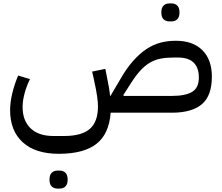

<svg xmlns="http://www.w3.org/2000/svg" viewBox="-20 -658 1299 1121"><path d="M323 240Q187 240 113 173Q39 106 39 -15Q39 -60 51.5 -112.5Q64 -165 86 -217L155 -196Q135 -156 123.5 -113Q112 -70 112 -34Q112 47 159 91.5Q206 136 291 136H354Q457 136 504.5 94.5Q552 53 552 -37Q552 -48 551 -61Q550 -74 547.5 -92Q545 -110 540.5 -135Q536 -160 528 -195L518 -240L595 -256L604 -210Q612 -172 616.5 -145Q621 -118 623 -98H625L681 -193Q718 -258 756.5 -301.5Q795 -345 835 -371.5Q875 -398 917.5 -409Q960 -420 1006 -420Q1107 -420 1162 -364.5Q1217 -309 1217 -211Q1217 -98 1158 -49Q1099 0 984 0H626Q617 124 543 182Q469 240 323 240ZM984 -98Q1062 -98 1101.5 -121.5Q1141 -145 1141 -205Q1141 -263 1110.5 -292.5Q1080 -322 1021 -322H991Q950 -322 917 -315.5Q884 -309 855 -292Q826 -275 799 -245.5Q772 -216 743 -170L700 -103L703 -98ZM316 443Q295 443 282 430.5Q269 418 269 391Q269 363 282 350.5Q295 338 316 338H329Q349 338 362 350.5Q375 363 375 391Q375 418 362 430.5Q349 443 329 443ZM969 -533Q948 -533 935 -545.5Q922 -558 922 -585Q922 -613 935 -625.5Q948 -638 969 -638H982Q1002 -638 1015 -625.5Q1028 -613 1028 -585Q1028 -558 1015 -545.5Q1002 -533 982 -533Z"/></svg>

Font: IBM Plex Sans Arabic Text
Style: Regular
Weight: 450
Designer: Mike Abbink, Paul van der Laan, Pieter van Rosmalen, Wael Morcos, Khajak Apelian
Foundry: Bold Monday
Version: Version 1.2